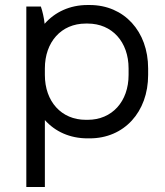

<svg xmlns="http://www.w3.org/2000/svg" viewBox="-20 -546 657 766"><path d="M85 200H159V-67C200 -21 259 6 329 6H338C475 6 571 -99 571 -247V-273C571 -421 475 -526 338 -526H329C259 -526 199 -498 158 -451C156 -474 149 -503 143 -520H85ZM322 -68C225 -68 159 -141 159 -247V-273C159 -378 224 -452 322 -452H330C427 -452 493 -379 493 -273V-247C493 -141 427 -68 330 -68Z"/></svg>

Font: Fixel Text Regular
Style: Regular
Weight: 400
Width: 4
Designer: AlfaBravo + MacPaw
Foundry: Kyrylo Tkachov, Marchela Mozhyna, Serhii Makarenko, Maria Weinstein, Zakhar Kryvoshyya
Version: Version 1.211